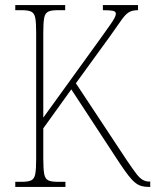

<svg xmlns="http://www.w3.org/2000/svg" viewBox="-20 -734 610 754"><path d="M40 0V-20H66Q91 -20 103 -26Q115 -32 118.5 -51Q122 -70 122 -108V-607Q122 -645 118.5 -663.5Q115 -682 103 -688Q91 -694 66 -694H40V-714H236V-694H206Q181 -694 169 -688Q157 -682 153.5 -663.5Q150 -645 150 -607V-272L379 -589Q401 -620 413 -637Q425 -654 430 -664Q435 -674 435 -680Q435 -689 423.5 -691.5Q412 -694 384 -694V-714H522V-694Q499 -694 485.5 -685.5Q472 -677 457 -655.5Q442 -634 413 -593L278 -407L477 -106Q500 -72 514 -53.5Q528 -35 540 -28Q552 -21 566 -21H570V0H564Q548 0 535.5 -3.5Q523 -7 511 -16.5Q499 -26 484.5 -44.5Q470 -63 450 -93L260 -383L150 -230V-111Q150 -71 153.5 -51.5Q157 -32 169 -26Q181 -20 206 -20H237V0Z"/></svg>

Font: Noto Serif Khmer Condensed Thin
Style: Regular
Weight: 250
Width: 3
Designer: Danh Hong and the Monotype Design Team
Foundry: Monotype Imaging Inc.
Version: Version 2.004